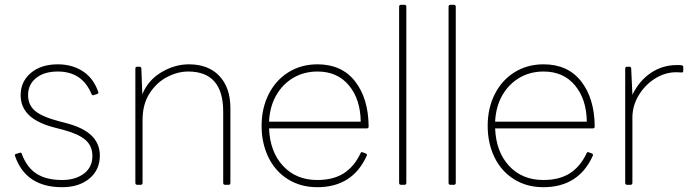

<svg xmlns="http://www.w3.org/2000/svg" viewBox="-20 -770 2887 800"><path d="M43 -119Q42 -120 42 -122Q42 -128 48 -129L61 -133L65 -134Q70 -134 71 -128Q92 -72 132.5 -46Q173 -20 239 -20Q294 -20 329.5 -46.5Q365 -73 365 -120Q365 -162 336 -187Q307 -212 244 -229L209 -238Q135 -257 100.5 -290.5Q66 -324 66 -374Q66 -430 108.5 -466Q151 -502 221 -502Q280 -502 324.5 -473.5Q369 -445 389 -388Q390 -387 390 -385Q390 -380 384 -378L371 -374Q370 -373 368 -373Q363 -373 361 -379Q322 -472 221 -472Q164 -472 130.5 -445Q97 -418 97 -374Q97 -333 125.5 -308.5Q154 -284 225 -265L256 -257Q328 -238 362 -204.5Q396 -171 396 -122Q396 -62 352.5 -26Q309 10 239 10Q88 10 43 -119Z M552 0Q544 0 544 -8V-484Q544 -492 552 -492H561Q569 -492 569 -484L573 -377Q597 -436 652.5 -469Q708 -502 767 -502Q848 -502 894 -453.5Q940 -405 940 -319V-8Q940 0 932 0H918Q910 0 910 -8V-305Q910 -472 764 -472Q721 -472 677 -449.5Q633 -427 603.5 -381.5Q574 -336 574 -270V-8Q574 0 566 0Z M1070 -246Q1070 -319 1099.5 -377.5Q1129 -436 1182 -469Q1235 -502 1303 -502Q1404 -502 1459.5 -431Q1515 -360 1516 -243Q1516 -235 1508 -235H1101Q1105 -137 1159.5 -78.5Q1214 -20 1302 -20Q1369 -20 1412.5 -48Q1456 -76 1482 -131Q1485 -139 1492 -135L1503 -131Q1511 -128 1508 -121Q1449 10 1302 10Q1233 10 1180 -23Q1127 -56 1098.5 -114.5Q1070 -173 1070 -246ZM1101 -263H1483Q1482 -356 1434 -414Q1386 -472 1303 -472Q1247 -472 1202.5 -446Q1158 -420 1131 -373Q1104 -326 1101 -263Z M1651 0Q1643 0 1643 -8V-742Q1643 -750 1651 -750H1665Q1673 -750 1673 -742V-8Q1673 0 1665 0Z M1857 0Q1849 0 1849 -8V-742Q1849 -750 1857 -750H1871Q1879 -750 1879 -742V-8Q1879 0 1871 0Z M2012 -246Q2012 -319 2041.5 -377.5Q2071 -436 2124 -469Q2177 -502 2245 -502Q2346 -502 2401.5 -431Q2457 -360 2458 -243Q2458 -235 2450 -235H2043Q2047 -137 2101.5 -78.5Q2156 -20 2244 -20Q2311 -20 2354.5 -48Q2398 -76 2424 -131Q2427 -139 2434 -135L2445 -131Q2453 -128 2450 -121Q2391 10 2244 10Q2175 10 2122 -23Q2069 -56 2040.5 -114.5Q2012 -173 2012 -246ZM2043 -263H2425Q2424 -356 2376 -414Q2328 -472 2245 -472Q2189 -472 2144.5 -446Q2100 -420 2073 -373Q2046 -326 2043 -263Z M2593 0Q2585 0 2585 -8V-484Q2585 -492 2593 -492H2602Q2610 -492 2610 -484L2615 -375Q2643 -433 2691.5 -466Q2740 -499 2801 -499Q2815 -499 2820 -498Q2827 -497 2827 -490V-476Q2827 -468 2821 -468L2798 -469Q2751 -469 2709 -442.5Q2667 -416 2641 -372.5Q2615 -329 2615 -280V-8Q2615 0 2607 0Z"/></svg>

Font: LINE Seed Sans TH App Thin
Style: Regular
Weight: 250
Designer: Dalton Maag Ltd | Thai characters by Cadson Demak Co.,Ltd.
Foundry: Dalton Maag Ltd
Version: Version 1.003